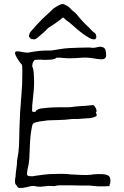

<svg xmlns="http://www.w3.org/2000/svg" viewBox="-20 -926 610 946"><path d="M461 -8Q455 -8 418 -12Q415 -12 368 -12Q337 -12 324 -13Q323 -13 297 -13Q272 -13 272 -13Q255 -12 250 -9Q235 -9 220 -10Q218 -10 180 -6Q160 -6 151 -9Q142 -12 118 -5.5Q94 1 76 0Q68 0 61 -13Q58 -17 56 -19Q55 -20 55 -24Q54 -26 54 -29V-39L55 -45V-48Q56 -52 56.5 -55Q57 -58 57 -61Q57 -71 61 -98Q64 -115 64 -134Q65 -145 67.5 -156Q70 -167 71 -177Q74 -210 74 -221Q75 -260 76 -298Q77 -336 79 -372Q82 -419 86 -464.5Q90 -510 90 -558Q90 -572 90 -583Q90 -600 88 -606Q87 -610 79 -617Q77 -619 68 -634Q62 -643 58 -651.5Q54 -660 54 -664Q54 -674 64 -673Q75 -673 85.5 -670.5Q96 -668 110 -667Q118 -666 126 -668Q134 -670 143 -671Q152 -673 163 -674Q174 -675 183 -676Q194 -677 205 -677Q228 -677 232 -677Q239 -678 276 -684Q299 -688 320 -689Q346 -690 369.5 -691Q393 -692 419 -692Q427 -691 435.5 -690.5Q444 -690 452 -692H454L456 -693H458Q459 -694 460 -694Q461 -693 462 -694Q463 -694 464.5 -694.5Q466 -695 468 -695Q469 -696 472 -696Q493 -695 498 -683.5Q503 -672 503 -654Q503 -632 476 -634Q459 -635 443.5 -638Q428 -641 409 -642Q390 -643 371 -641Q352 -639 330 -639Q321 -639 312 -639Q307 -639 298 -640Q289 -641 273 -642H270H262H259Q251 -634 233.5 -632.5Q216 -631 199 -631Q191 -632 182.5 -632Q174 -632 167 -632Q157 -631 154 -631Q151 -632 148 -628Q142 -619 141 -615Q139 -606 139 -598V-597L140 -596Q140 -595 141 -593Q143 -590 144.5 -581Q146 -572 146.5 -562Q147 -552 147.5 -542.5Q148 -533 148 -529Q148 -504 146.5 -482.5Q145 -461 142 -438Q140 -423 139 -409Q138 -395 138 -381Q139 -376 140.5 -375.5Q142 -375 145 -375L154 -374L157 -380Q158 -382 164 -385Q167 -386 171 -389H174L178 -391Q195 -393 214.5 -395Q234 -397 254 -397Q274 -398 292.5 -397.5Q311 -397 328 -398Q332 -399 350.5 -401Q369 -403 387 -404Q390 -405 396 -404L415 -406Q416 -406 417 -406L422 -407Q423 -407 424 -407Q429 -408 433.5 -408Q438 -408 439 -408H440Q447 -403 451.5 -394Q456 -385 456 -377V-376L452 -374L454 -369V-365H456V-357Q456 -354 452 -352Q451 -352 449 -351.5Q447 -351 445 -349Q444 -348 434 -346Q429 -345 424 -344Q423 -344 395 -342Q383 -341 380 -341Q372 -341 364.5 -340Q357 -339 347 -340Q335 -340 324 -338.5Q313 -337 300 -336Q286 -335 264 -334.5Q242 -334 216 -333Q207 -332 172 -327Q148 -322 143 -317Q138 -310 134 -283Q130 -259 128 -227Q126 -197 125.5 -170.5Q125 -144 123 -131Q122 -120 120.5 -113Q119 -106 117 -98Q116 -91 114.5 -83.5Q113 -76 113 -68Q113 -63 117 -61Q119 -58 127 -58Q132 -58 137 -57.5Q142 -57 148 -59Q149 -59 200 -66Q225 -69 254 -69Q280 -70 305 -69Q312 -68 331 -66.5Q350 -65 383 -64Q404 -63 428 -65L440 -67Q464 -69 485 -68Q497 -68 510.5 -62.5Q524 -57 524 -37Q524 -26 522 -20Q521 -17 520 -16Q520 -14 520 -11Q520 -8 518 -10V-9Q489 -7 461 -8ZM391 -817Q407 -801 410 -798Q412 -796 417 -792Q422 -787 427 -781Q432 -777 436 -772Q441 -768 444 -766Q452 -761 454 -750Q456 -738 450 -734L449 -733Q447 -732 441 -732L432 -734Q419 -738 392 -757Q365 -776 333 -806Q319 -818 310 -824H309Q296 -836 293 -839Q290 -839 288 -839Q286 -836 281 -832Q275 -828 267 -822L251 -810Q243 -804 231 -797Q220 -791 210 -781Q202 -771 188 -760Q178 -751 167 -742Q156 -732 147 -732Q144 -732 141 -733Q137 -733 134 -734Q130 -736 127 -740Q122 -745 123 -751Q125 -763 132 -771Q138 -778 146 -787L149 -790L150 -791L151 -793Q174 -818 188 -832Q202 -846 217 -859Q232 -872 236 -877Q241 -883 248 -887Q254 -891 261.5 -895.5Q269 -900 276 -903Q283 -906 285 -906Q289 -907 295 -905Q298 -903 305 -900Q313 -897 320 -891Q327 -885 331 -880Q335 -875 342 -870Q351 -864 359 -854Q371 -838 391 -817Z"/></svg>

Font: ToneOZ-Tsuipita-TC
Style: Tsuipita-TC
Weight: 400
Designer: :Jeffrey Xuan (Chih-Lin Hsuan)  :
Foundry: jeffreyx@gmail.com, cjkFonts.io
Version: Version 0.24071